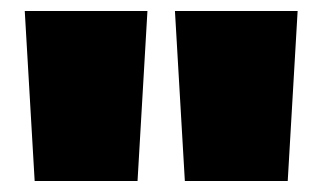

<svg xmlns="http://www.w3.org/2000/svg" viewBox="-20 -760 586 349"><path d="M248 -740 230 -431H43L25 -740ZM521 -740 503 -431H316L298 -740Z"/></svg>

Font: Pathway Extreme Condensed Black
Style: Regular
Weight: 900
Width: 3
Version: Version 1.001;gftools[0.9.26]